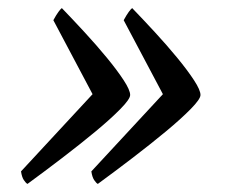

<svg xmlns="http://www.w3.org/2000/svg" viewBox="-20 -497 560 475"><path d="M48 -42Q44 -44 39 -51.5Q34 -59 32 -73L209 -264L112 -447Q119 -460 124.5 -467.5Q130 -475 133 -477Q160 -449 189.5 -417Q219 -385 244.5 -354Q270 -323 286 -298.5Q302 -274 302 -262Q302 -252 278 -227.5Q254 -203 216 -171.5Q178 -140 133.5 -106Q89 -72 48 -42ZM222 -42Q218 -44 213 -51.5Q208 -59 206 -73L383 -264L286 -447Q293 -460 298.5 -467.5Q304 -475 307 -477Q334 -449 363.5 -417Q393 -385 418.5 -354Q444 -323 460 -298.5Q476 -274 476 -262Q476 -252 452 -227.5Q428 -203 390 -171.5Q352 -140 307.5 -106Q263 -72 222 -42Z"/></svg>

Font: Texturina 72pt 72pt Medium
Style: Italic
Weight: 500
Italic angle: -11°
Designer: Guillermo Torres Carreño
Foundry: Omnibus-Type
Version: Version 1.002; ttfautohint (v1.8.3)